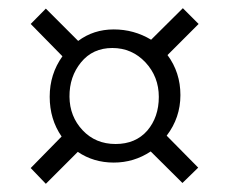

<svg xmlns="http://www.w3.org/2000/svg" viewBox="-20 -513 553 464"><path d="M147.9 -279.3Q148.4 -231.4 179.7 -198.2Q210.9 -165 259.3 -165Q307.6 -165 335.9 -197.3Q363.8 -230 363.8 -278.8Q363.8 -327.6 331.5 -362.3Q298.8 -397 251.5 -397Q204.1 -397 175.8 -362.3Q147.5 -327.6 147.9 -279.3ZM130.9 -377 54.2 -455.1 90.8 -492.2 168.9 -414.1Q206.1 -441.9 254.9 -441.9Q303.7 -441.9 345.2 -417L421.9 -493.2L460 -455.1L384.8 -379.9Q416 -337.9 416 -283.2Q416 -228.5 382.8 -185.1L459 -107.9L420.9 -70.8L344.2 -147Q303.7 -120.1 254.9 -120.1Q206.1 -120.1 168 -146L90.8 -68.8L54.2 -106.9L128.9 -183.1Q100.1 -224.6 100.1 -279.3Q100.1 -334 130.9 -377Z"/></svg>

Font: Yrsa-Light
Style: Regular
Weight: 300
Designer: Anna Giedrys (Yrsa+Rasa design), David Brezina (Yrsa art-direction, Rasa art-direction, design)
Foundry: Rosetta Type Foundry
Version: Version 1.001;PS 1.1;hotconv 1.0.88;makeotf.lib2.5.647800